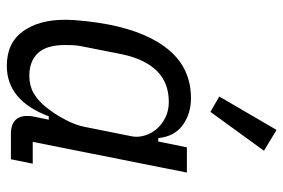

<svg xmlns="http://www.w3.org/2000/svg" viewBox="-154 -665 831 563"><g transform="rotate(90 261.5 -383.5)"><path d="M371 0Q347 0 333.5 -12Q320 -24 320 -47Q320 -55 321 -62Q322 -69 324 -77L331 -111H321Q275 12 173 12Q106 12 72 -35Q38 -82 38 -158Q38 -185 42 -220Q46 -255 52 -287Q75 -404 129 -466Q183 -528 268 -528Q313 -528 346.5 -504Q380 -480 385 -432H395L412 -516H486L396 -64H460L447 0ZM202 -54Q231 -54 253 -66.5Q275 -79 295 -104Q315 -129 331 -159.5Q347 -190 352 -216L380 -356Q383 -373 377.5 -392Q372 -411 359 -426.5Q346 -442 325.5 -452.5Q305 -463 279 -463Q222 -463 187.5 -427.5Q153 -392 139 -325L116 -209Q113 -195 112.5 -182Q112 -169 112 -159Q112 -104 136 -79Q160 -54 202 -54ZM308 -585 263 -611 361 -779 422 -742Z"/></g></svg>

Font: IBM Plex Sans Condensed
Style: Italic
Weight: 400
Width: 3
Italic angle: -11°
Designer: Mike Abbink, Paul van der Laan, Pieter van Rosmalen
Foundry: Bold Monday
Version: Version 1.3